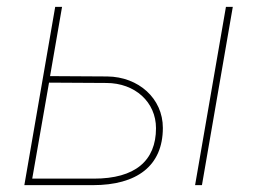

<svg xmlns="http://www.w3.org/2000/svg" viewBox="-20 -540 750 560"><path d="M51 0H251C379 0 455 -56 455 -167C455 -253 384 -316 293 -317L126 -318L161 -520H141ZM549 0H569L659 -520H639ZM74 -19 123 -299 290 -298C374 -298 435 -242 435 -166C435 -71 374 -19 254 -19Z"/></svg>

Font: Fixel Display Thin
Style: Italic
Weight: 100
Italic angle: -10°
Designer: AlfaBravo + MacPaw
Foundry: Kyrylo Tkachov, Marchela Mozhyna, Serhii Makarenko, Maria Weinstein, Zakhar Kryvoshyya
Version: Version 1.210;Glyphs 3.2 (3217)